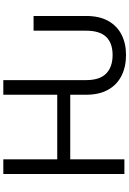

<svg xmlns="http://www.w3.org/2000/svg" viewBox="168 -935 777 1153"><g transform="rotate(-90 556.5 -358.5)"><path d="M802.7 9.8Q731.9 9.8 678 -17.3Q624 -44.4 594 -97.9Q564 -151.4 564 -230V-325.2H176.3V0H87.9V-727.1H176.3V-403.3H564V-727.1H651.9V-230Q651.9 -147.9 691.4 -109.4Q731 -70.8 802.7 -70.8Q874 -70.8 911.4 -109.4Q948.7 -147.9 948.7 -230V-545.4H1037.1V-230Q1037.1 -149.9 1007.1 -96.7Q977.1 -43.5 924.3 -16.8Q871.6 9.8 802.7 9.8Z"/></g></svg>

Font: Sahel VF Regular
Style: Regular
Weight: 400
Foundry: Saber Rastikerdar (saber.rastikerdar@gmail.com)
Version: Version 3.4.0